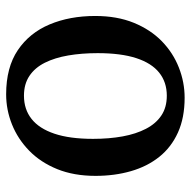

<svg xmlns="http://www.w3.org/2000/svg" viewBox="-18 -592 621 625"><g transform="rotate(-90 292.5 -279.5)"><path d="M32.5 -279Q32.5 -349.5 54.5 -403.8Q76.5 -458 114.5 -495Q152.5 -532 200 -551Q247.5 -570 298 -570Q385.5 -570 441.8 -532Q498 -494 525.5 -428.5Q553 -363 553 -280Q553 -209 530.8 -154.5Q508.5 -100 470.8 -63.2Q433 -26.5 385.2 -7.8Q337.5 11 287 11Q221.5 11 173.5 -10.8Q125.5 -32.5 94.2 -71.8Q63 -111 47.8 -164Q32.5 -217 32.5 -279ZM293.5 -47Q337.5 -47 368.5 -71.8Q399.5 -96.5 415.8 -146.5Q432 -196.5 432 -272Q432 -324 424.5 -367.8Q417 -411.5 400.8 -444Q384.5 -476.5 358 -494.2Q331.5 -512 293.5 -512Q249 -512 217.8 -487.2Q186.5 -462.5 169.8 -412.8Q153 -363 153 -287Q153 -234.5 161 -190.8Q169 -147 185.8 -114.8Q202.5 -82.5 229 -64.8Q255.5 -47 293.5 -47Z"/></g></svg>

Font: Merriweather Medium
Style: Regular
Weight: 500
Version: Version 2.100